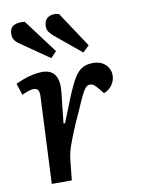

<svg xmlns="http://www.w3.org/2000/svg" viewBox="-87 -838 657 897"><g transform="rotate(-10 241.5 -389.5)"><path d="M104 -412Q105 -431 99.5 -441Q94 -451 78 -451Q68 -451 54.5 -447Q41 -443 22 -434L4 -489Q20 -497 41.5 -505Q63 -513 86.5 -518Q110 -523 130 -523Q173 -523 191 -496Q209 -469 204 -418L188 -269L195 -268L247 -398Q266 -443 283 -471Q300 -499 321 -511Q342 -523 371 -523Q399 -523 417 -512.5Q435 -502 444 -485.5Q453 -469 453 -451Q453 -428 439.5 -407Q426 -386 399 -375L377 -402Q365 -416 358 -421Q351 -426 341 -426Q334 -426 327.5 -422.5Q321 -419 314 -408.5Q307 -398 297.5 -378.5Q288 -359 274 -326Q244 -261 228 -221.5Q212 -182 204 -158.5Q196 -135 193 -117.5Q190 -100 188 -79L180 0H85ZM211 -683Q199 -694 192 -704Q185 -714 185 -729Q185 -759 205.5 -771.5Q226 -784 256 -776L367 -608L337 -579ZM49 -673Q33 -684 26.5 -695.5Q20 -707 20 -720Q20 -751 40 -761.5Q60 -772 92 -768L212 -608L185 -579Z"/></g></svg>

Font: Literata Medium
Style: Italic
Weight: 500
Italic angle: -2°
Designer: Latin by Veronika Burian and Jose Scaglione. Greek by Irene Vlachou. Cyrillic by Vera Evstafieva
Foundry: TypeTogether
Version: Version 3.103;gftools[0.9.29]